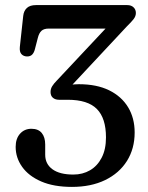

<svg xmlns="http://www.w3.org/2000/svg" viewBox="-20 -720 580 754"><path d="M242.8 -364.4 237.6 -383.3Q243.2 -385.3 252.4 -386.6Q261.6 -387.9 271.7 -388.6Q281.7 -389.3 289.8 -389.3Q359.8 -389.3 408.6 -365.4Q457.3 -341.4 483.1 -298.8Q508.8 -256.2 508.8 -199.7Q508.8 -136.1 478.5 -87.8Q448.1 -39.6 392.8 -12.8Q337.4 14 262.5 14Q191 14 141.7 -7.4Q92.4 -28.9 67 -64.7Q41.5 -100.5 41.5 -143.2Q41.5 -175.9 58.9 -195.1Q76.3 -214.3 103.3 -214.3Q130.4 -214.3 144 -197.7Q157.5 -181.1 157.5 -152.5V-112.4Q157.5 -75.9 186.1 -55.2Q214.6 -34.5 267.9 -34.5Q304.7 -34.5 333.5 -51.3Q362.3 -68 379.2 -100.6Q396.2 -133.1 396.2 -180.3Q396.2 -255.9 360.4 -292Q324.7 -328.2 245.8 -328.2H211.7Q197 -328.2 187.8 -336Q178.5 -343.9 178.5 -358.6Q178.5 -371 185 -381.5Q191.5 -392 202.8 -403.4L436.7 -652.7L440.8 -607.8H172.2Q152.4 -607.8 142.9 -599Q133.3 -590.2 128.6 -571.4L117 -526.6Q113.8 -513.5 106.4 -505.7Q98.9 -498 85.8 -498.3Q72.6 -498.6 64.3 -507.4Q56 -516.3 57.9 -535.6L71.2 -657.7Q73.4 -677.6 85.7 -688.8Q97.9 -700 121.2 -700H479.6Q495.4 -700 504.5 -691.2Q513.6 -682.5 513.6 -669Q513.6 -656.4 504.6 -644.8Q495.6 -633.3 479.2 -617.4Z"/></svg>

Font: Fraunces SuperSoft Wonky
Style: Regular
Weight: 900
Version: Version 1.000;[b76b70a41]